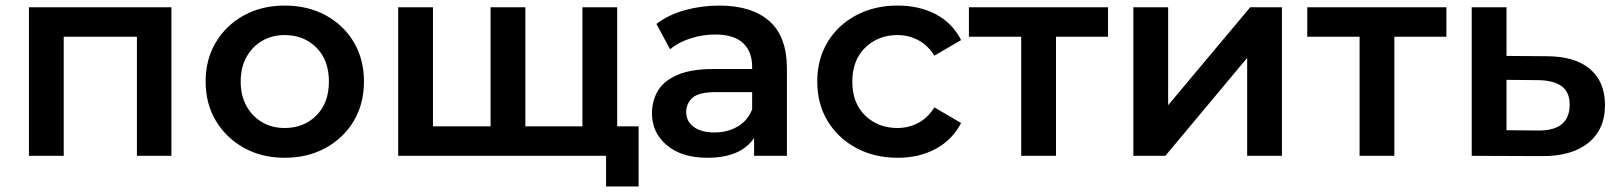

<svg xmlns="http://www.w3.org/2000/svg" viewBox="-20 -560 5814 690"><path d="M84 0V-534H596V0H472V-428H209V0Z M1003 7Q921 7 857 -28.5Q793 -64 756 -125.5Q719 -187 719 -267Q719 -347 756 -408.5Q793 -470 857 -505Q921 -540 1003 -540Q1086 -540 1150.5 -505Q1215 -470 1251.5 -408.5Q1288 -347 1288 -267Q1288 -187 1251.5 -125.5Q1215 -64 1150.5 -28.5Q1086 7 1003 7ZM1003 -100Q1072 -100 1117 -145Q1162 -190 1162 -267Q1162 -344 1117 -389Q1072 -434 1003 -434Q958 -434 922.5 -413.5Q887 -393 866 -355.5Q845 -318 845 -267Q845 -216 866 -178.5Q887 -141 922.5 -120.5Q958 -100 1003 -100Z M1411 0V-534H1536V-106H1743V-534H1868V-106H2073V-534H2198V0ZM2158 110V0H2069V-106H2275V110Z M2690 0V-64Q2642 7 2522 7Q2430 7 2376.5 -38Q2323 -83 2323 -153Q2323 -198 2344.5 -234Q2366 -270 2415 -291Q2464 -312 2545 -312H2683V-320Q2683 -375 2650 -405.5Q2617 -436 2550 -436Q2505 -436 2461.5 -422Q2418 -408 2388 -383L2339 -474Q2382 -507 2441.5 -523.5Q2501 -540 2565 -540Q2681 -540 2744.5 -484.5Q2808 -429 2808 -313V0ZM2683 -167V-229H2554Q2490 -229 2468 -208Q2446 -187 2446 -158Q2446 -124 2473 -104Q2500 -84 2548 -84Q2594 -84 2630.5 -105Q2667 -126 2683 -167Z M3206 7Q3122 7 3056.5 -28.5Q2991 -64 2954 -125.5Q2917 -187 2917 -267Q2917 -347 2954 -408.5Q2991 -470 3056.5 -505Q3122 -540 3206 -540Q3284 -540 3343.5 -508.5Q3403 -477 3434 -416L3338 -360Q3314 -398 3279.5 -416Q3245 -434 3205 -434Q3136 -434 3089.5 -389Q3043 -344 3043 -267Q3043 -189 3089.5 -144.5Q3136 -100 3205 -100Q3245 -100 3279.5 -118Q3314 -136 3338 -174L3434 -118Q3403 -58 3343.5 -25.5Q3284 7 3206 7Z M3650 0V-428H3462V-534H3962V-428H3775V0Z M4053 0V-534H4178V-182L4473 -534H4587V0H4462V-352L4168 0Z M4866 0V-428H4678V-534H5178V-428H4991V0Z M5519 1 5269 0V-534H5394V-359L5537 -358Q5640 -358 5694 -312Q5748 -266 5748 -182Q5748 -95 5688 -46.5Q5628 2 5519 1ZM5508 -91Q5621 -90 5621 -184Q5621 -229 5592.5 -250Q5564 -271 5508 -272L5394 -273V-92Z"/></svg>

Font: Montserrat SemiBold
Style: Regular
Weight: 600
Designer: Julieta Ulanovsky
Foundry: Julieta Ulanovsky
Version: Version 9.000; ttfautohint (v1.8.4.7-5d5b)